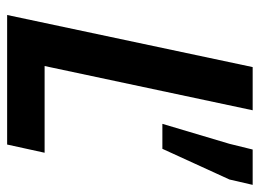

<svg xmlns="http://www.w3.org/2000/svg" viewBox="-115 -613 728 538"><g transform="rotate(90 249.0 -344.0)"><path d="M22 0 168 -688H289L165 -105H408L385 0ZM327 -435 383 -623 399 -688H498L483 -623L397 -435Z"/></g></svg>

Font: Saira Semi Condensed Medium
Style: Italic
Weight: 500
Width: 4
Italic angle: -12°
Designer: Hector Gatti with collaboration of the Omnibus-Type team
Foundry: Omnibus-Type
Version: Version 1.001; ttfautohint (v1.8)